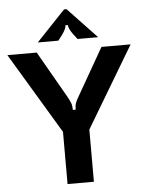

<svg xmlns="http://www.w3.org/2000/svg" viewBox="-67 -1046 833 1096"><g transform="rotate(-5 350.0 -497.5)"><path d="M275 0V-299L-3 -763H165L315 -501Q331 -473 336.5 -457.5Q342 -442 342 -419H358Q358 -442 363.5 -457.5Q369 -473 386 -501L536 -763H703L426 -299V0ZM176 -820 342 -995H356L522 -820H404L381 -850Q356 -884 356 -904H342Q342 -884 317 -850L294 -820Z"/></g></svg>

Font: Open Sauce Sans
Style: Bold
Weight: 700
Designer: Alfredo Marco Pradil
Foundry: Creative Sauce Fz LLC
Version: Version 1.477